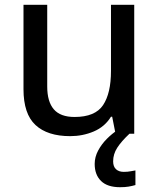

<svg xmlns="http://www.w3.org/2000/svg" viewBox="-20 -558 664 801"><path d="M540 -538V0H462L448 -71H443Q417 -29 371 -9.5Q325 10 273 10Q178 10 128 -36.5Q78 -83 78 -186V-538H177V-197Q177 -134 204.5 -102Q232 -70 291 -70Q377 -70 410 -119.5Q443 -169 443 -262V-538ZM452 115Q452 137 464 148Q476 159 496 159Q513 159 525 156.5Q537 154 545 153V214Q531 218 516.5 220.5Q502 223 481 223Q428 223 401.5 197Q375 171 375 126Q375 97 389.5 70Q404 43 426 21Q448 -1 470 -15L520 0Q486 32 469 58.5Q452 85 452 115Z"/></svg>

Font: Noto Sans Sundanese Medium
Style: Regular
Weight: 500
Version: Version 2.003